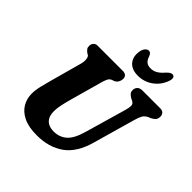

<svg xmlns="http://www.w3.org/2000/svg" viewBox="-240 -1097 1286 1286"><g transform="rotate(45 403.0 -454.0)"><path d="M523 -232.5 608 -527Q616 -555 616.2 -573.5Q616.5 -592 596 -603L584 -608Q563.5 -620 555.8 -630.2Q548 -640.5 548.5 -657Q548.5 -675 560.8 -687.5Q573 -700 597.5 -700H765.5Q786 -700 796 -689Q806 -678 806 -661.5Q806 -639.5 795.2 -628.2Q784.5 -617 764.5 -607L751 -602Q727.5 -590.5 717.2 -572.2Q707 -554 697.5 -520L613.5 -224Q578.5 -98 500.8 -42.5Q423 13 308 13Q230.5 13 181.5 -11Q132.5 -35 109.5 -75Q86.5 -115 87 -162Q87.5 -198 98 -240.2Q108.5 -282.5 118 -316.5L178 -534.5Q185 -559.5 182.8 -581Q180.5 -602.5 170.5 -609.5L159.5 -615.5Q144.5 -627 138.5 -636Q132.5 -645 133 -661Q133.5 -676.5 143.8 -688.2Q154 -700 172 -700H409Q451.5 -700 451 -663Q450.5 -647.5 442.8 -633Q435 -618.5 417 -610.5L402.5 -606Q386 -599 378 -583Q370 -567 362.5 -538.5L300.5 -316.5Q288 -270.5 281.8 -240Q275.5 -209.5 275.5 -185.5Q274.5 -136 299.5 -110.5Q324.5 -85 370.5 -85Q423.5 -85 461.5 -117.5Q499.5 -150 523 -232.5ZM530.5 -843Q557 -843 578.8 -856Q600.5 -869 622.5 -895Q645.5 -919.5 661.5 -919.5Q677 -919.5 681.2 -906.8Q685.5 -894 678.5 -873.5Q658.5 -816 611.2 -782Q564 -748 505 -748Q446.5 -748 417.5 -782.2Q388.5 -816.5 399 -874Q403 -894 414.2 -906.8Q425.5 -919.5 440 -919.5Q456.5 -919.5 466.5 -895Q474 -869 489 -856Q504 -843 530.5 -843Z"/></g></svg>

Font: Fraunces 72pt S100
Style: Bold Italic
Weight: 700
Italic angle: -16°
Version: Version 1.000; ttfautohint (v1.8.3)